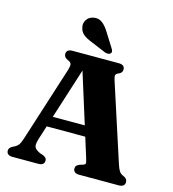

<svg xmlns="http://www.w3.org/2000/svg" viewBox="-131 -1032 1026 1139"><g transform="rotate(15 382.0 -462.0)"><path d="M176.9 -291.5H471.2L472.6 -227.5H174.6ZM246.7 -28.8Q246.7 -15.7 237.8 -7.8Q229 0 209.9 0H51.5Q32.8 0 23.7 -7.8Q14.6 -15.6 14.6 -28.7Q14.6 -38.1 19.4 -44.7Q24.2 -51.3 35.8 -57.8L49.2 -64.3Q65 -73 73.6 -86.3Q82.1 -99.7 92.4 -133.2L236.3 -583.6Q244.3 -609.3 241.6 -620.8Q238.8 -632.2 220.9 -639.4Q206.9 -645.3 201.2 -653Q195.5 -660.6 195.5 -671.4Q195.5 -684.9 204.7 -692.5Q213.8 -700 232.8 -700H516.4Q535.5 -700 544.5 -692.5Q553.6 -684.9 553.6 -671.5Q553.6 -659.9 547.6 -652.4Q541.7 -644.9 529.6 -640.2Q516.5 -635.1 514.1 -626.2Q511.7 -617.3 517.9 -597.9L671.3 -125.4Q680.5 -96.1 689.3 -82.2Q698.1 -68.4 713.4 -62.3Q729.7 -54.9 735.2 -47.6Q740.8 -40.4 740.8 -28.8Q740.8 -15.7 731.6 -7.8Q722.5 0 703.5 0H461.2Q441.9 0 433 -7.8Q424 -15.7 424 -28.8Q424 -39.5 429.9 -46.2Q435.8 -52.9 447.9 -57.8L470.3 -64.6Q483.3 -69.6 482.1 -79.2Q480.8 -88.8 474.1 -110.3L312.4 -626.2L331.3 -638.1L173.8 -143.7Q166.5 -120.6 166.3 -106.2Q166.1 -91.9 174.8 -82.3Q183.6 -72.8 202.7 -63.7L223.2 -57Q234.2 -52 240.4 -45.8Q246.7 -39.6 246.7 -28.8ZM397.5 -862 452 -775.2Q457.3 -767.2 459.4 -759.4Q461.6 -751.7 455.9 -744.8Q450.3 -738.8 440.7 -738Q431.1 -737.2 422.2 -740.3L329.1 -779.3Q296.2 -791.7 276.7 -807.7Q257.3 -823.7 252.4 -850.8Q246.9 -873.1 260.2 -894.9Q273.6 -916.8 301.4 -922.2Q332.1 -928.5 355 -911.3Q378 -894.1 397.5 -862Z"/></g></svg>

Font: Fraunces
Style: Regular
Weight: 900
Version: Version 1.000;[b76b70a41]